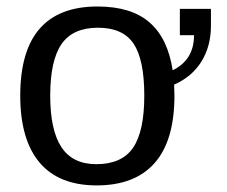

<svg xmlns="http://www.w3.org/2000/svg" viewBox="-20 -558 696 588"><path d="M513.2 -298.8 514.2 -265.1Q514.2 -127.4 453.6 -58.8Q393.1 9.8 275.9 9.8Q160.2 9.8 101.1 -60.3Q42 -130.4 42 -265.1Q42 -538.1 278.8 -538.1Q381.8 -538.1 438 -489.3Q494.1 -440.4 508.8 -342.8Q574.2 -374.5 574.2 -450.2H530.8V-530.8H626V-479Q626 -416.5 596.9 -369.6Q567.9 -322.8 513.2 -298.8ZM421.9 -265.1Q421.9 -375 389.2 -424.1Q356.4 -473.1 279.8 -473.1Q203.1 -473.1 168.5 -423.1Q133.8 -373 133.8 -265.1Q133.8 -159.2 168.2 -107.2Q202.6 -55.2 274.9 -55.2Q353 -55.2 387.5 -105.5Q421.9 -155.8 421.9 -265.1Z"/></svg>

Font: Libra Sans Modern
Style: Regular
Weight: 400
Foundry: Stefan Peev, Context Ltd
Version: Version 1.000